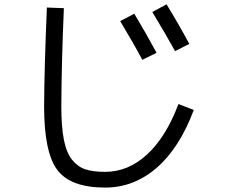

<svg xmlns="http://www.w3.org/2000/svg" viewBox="-20 -809 1040 882"><path d="M532.2 -711.9 596.7 -746.1Q647.5 -662.1 699.2 -566.4L633.8 -534.2Q593.8 -609.4 532.2 -711.9ZM679.7 -753.9 745.1 -789.1Q800.8 -698.2 849.6 -607.4L784.2 -574.2Q741.2 -652.3 679.7 -753.9ZM195.3 -774.4 273.4 -771.5Q262.7 -523.4 261.7 -320.3Q261.7 -226.6 273.4 -167Q285.2 -107.4 311 -75.2Q336.9 -43 372.1 -31.2Q407.2 -19.5 462.9 -19.5Q568.4 -19.5 655.3 -99.1Q742.2 -178.7 799.8 -331.1L870.1 -303.7Q804.7 -128.9 699.7 -38.1Q594.7 52.7 462.9 52.7Q304.7 52.7 243.7 -27.8Q182.6 -108.4 182.6 -320.3Q183.6 -498 195.3 -774.4Z"/></svg>

Font: Mgen+ 1c regular
Style: Regular
Weight: 400
Designer: [Source Han Sans]
Ryoko NISHIZUKA  (kana & ideographs); Paul D. Hunt (Latin, Greek & Cyrillic); Wenlong ZHANG  (bopomofo
Version: Version 1.059.20150602